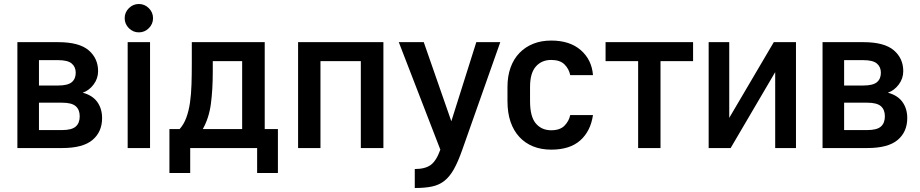

<svg xmlns="http://www.w3.org/2000/svg" viewBox="-20 -741 4605 961"><path d="M67 -530H271Q376 -530 423.5 -489.5Q471 -449 471 -385Q471 -348 448.5 -318Q426 -288 394 -277Q443 -264 467 -230.5Q491 -197 491 -150Q491 -81 443 -40.5Q395 0 291 0H67ZM291 -90Q339 -90 359 -107.5Q379 -125 379 -159Q379 -192 359 -209.5Q339 -227 291 -227H175V-90ZM271 -313Q319 -313 339 -329.5Q359 -346 359 -377Q359 -406 339 -423Q319 -440 271 -440H175V-313Z M619 -530H731V0H619ZM675 -579Q646 -579 625 -600Q604 -621 604 -650Q604 -679 625 -700Q646 -721 675 -721Q704 -721 725 -700Q746 -679 746 -650Q746 -621 725 -600Q704 -579 675 -579Z M828 -95H879Q900 -118 912.5 -152Q925 -186 931 -228Q937 -270 938.5 -319Q940 -368 940 -421V-530H1305V-95H1371V125H1267V0H932V125H828ZM1192 -95V-435H1045V-383Q1045 -292 1035.5 -221Q1026 -150 995 -95Z M1472 -530H1899V0H1786V-435H1584V0H1472Z M2056 105Q2108 105 2136 84.5Q2164 64 2184 8L1976 -530H2101L2239 -134L2364 -530H2484L2294 8Q2273 68 2252 105.5Q2231 143 2204.5 164Q2178 185 2142.5 192.5Q2107 200 2056 200Z M2739 8Q2689 8 2649 -8Q2609 -24 2580 -55Q2551 -86 2535.5 -131Q2520 -176 2520 -235V-306Q2520 -360 2535.5 -403Q2551 -446 2580 -476Q2609 -506 2649 -522Q2689 -538 2739 -538Q2832 -538 2887 -490Q2942 -442 2948 -365H2834Q2828 -396 2805.5 -418.5Q2783 -441 2739 -441Q2691 -441 2662 -408Q2633 -375 2633 -306V-235Q2633 -157 2662 -123Q2691 -89 2739 -89Q2783 -89 2805.5 -112Q2828 -135 2834 -165H2948Q2936 -84 2884 -38Q2832 8 2739 8Z M3174 -435H3011V-530H3449V-435H3286V0H3174Z M3527 -530H3630V-151L3853 -530H3964V0H3860V-380L3637 0H3527Z M4097 -530H4301Q4406 -530 4453.5 -489.5Q4501 -449 4501 -385Q4501 -348 4478.5 -318Q4456 -288 4424 -277Q4473 -264 4497 -230.5Q4521 -197 4521 -150Q4521 -81 4473 -40.5Q4425 0 4321 0H4097ZM4321 -90Q4369 -90 4389 -107.5Q4409 -125 4409 -159Q4409 -192 4389 -209.5Q4369 -227 4321 -227H4205V-90ZM4301 -313Q4349 -313 4369 -329.5Q4389 -346 4389 -377Q4389 -406 4369 -423Q4349 -440 4301 -440H4205V-313Z"/></svg>

Font: Golos UI Medium
Style: Regular
Weight: 500
Designer: A.Korolkova, Vitaly Kuzmin
Foundry: ParaType Ltd
Version: Version 2.000